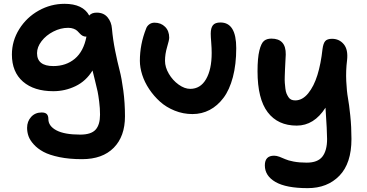

<svg xmlns="http://www.w3.org/2000/svg" viewBox="-20 -642 1910 1000"><path d="M407.2 187Q340.8 187 289.1 176.3Q237.3 165.5 206.5 148.9Q175.8 132.3 155.8 110.1Q135.7 87.9 128.4 66.9Q121.1 45.9 121.1 23.9Q121.1 -9.8 142.1 -33Q163.1 -56.2 196.8 -56.2Q215.8 -56.2 223.9 -47.6Q231.9 -39.1 231.9 -22Q231.9 14.6 273.9 36.9Q315.9 59.1 397.9 59.1Q454.6 59.1 477.8 33.4Q501 7.8 501 -44.9Q501 -78.1 496.6 -112.5Q492.2 -147 488.3 -165.8Q484.4 -184.6 474.6 -223.4Q464.8 -262.2 461.9 -274.9Q428.2 -219.7 373.5 -193.4Q318.8 -167 257.8 -167Q157.2 -167 99.6 -217Q42 -267.1 42 -357.9Q42 -429.2 80.3 -490.5Q118.7 -551.8 181.6 -586.9Q244.6 -622.1 315.9 -622.1Q411.6 -622.1 444.8 -561Q457 -576.2 483.9 -576.2Q520 -576.2 540.3 -551.8Q560.5 -527.3 563 -493.2Q567.9 -437 579.8 -377.7Q591.8 -318.4 602.8 -276.4Q613.8 -234.4 622.3 -170.4Q630.9 -106.4 630.9 -36.1Q630.9 68.4 572.3 127.7Q513.7 187 407.2 187ZM172.9 -365.2Q172.9 -297.9 257.8 -297.9Q324.2 -297.9 369.9 -336.2Q415.5 -374.5 430.2 -451.2H428.2Q418 -451.2 409.9 -455.8Q401.9 -460.4 395.8 -467.3Q389.6 -474.1 382.6 -481Q375.5 -487.8 363.3 -492.4Q351.1 -497.1 335 -497.1Q295.9 -497.1 258.1 -477.8Q220.2 -458.5 196.5 -427.7Q172.9 -397 172.9 -365.2Z M708.5 -325.2Q708.5 -411.1 740.7 -492.2Q745.1 -505.9 757.1 -514.9Q769 -523.9 784.7 -523.9Q818.4 -523.9 839.8 -502.4Q861.3 -481 861.3 -445.8Q861.3 -433.6 850.3 -397Q839.4 -360.4 839.4 -325.2Q839.4 -292 859.4 -257.8Q879.4 -223.6 910.4 -201.4Q941.4 -179.2 970.7 -179.2Q1023.9 -179.2 1053.2 -229.7Q1082.5 -280.3 1082.5 -366.2Q1082.5 -390.6 1080.1 -420.9Q1077.6 -451.2 1077.6 -466.8Q1077.6 -496.1 1088.9 -510.5Q1100.1 -524.9 1128.4 -524.9Q1210.4 -524.9 1210.4 -391.1Q1210.4 -306.6 1192.9 -240.2Q1175.3 -173.8 1144 -132.3Q1112.8 -90.8 1071.8 -69.3Q1030.8 -47.9 982.4 -47.9Q934.1 -47.9 889.9 -65.7Q845.7 -83.5 813.5 -112.5Q781.2 -141.6 757.1 -177.7Q732.9 -213.9 720.7 -252.2Q708.5 -290.5 708.5 -325.2Z M1582.5 337.9Q1470.7 337.9 1415 305.9Q1359.4 273.9 1359.4 219.2Q1359.4 168.9 1407.7 168.9Q1420.4 168.9 1435.8 174.6Q1451.2 180.2 1465.6 187Q1480 193.8 1509.5 199.5Q1539.1 205.1 1577.6 205.1Q1634.8 205.1 1659.2 173.6Q1683.6 142.1 1683.6 82Q1683.6 42.5 1675.3 -81.1Q1615.7 12.2 1525.4 12.2Q1427.2 12.2 1374.3 -57.4Q1321.3 -127 1321.3 -271Q1321.3 -339.8 1330.8 -378.4Q1340.3 -417 1355 -429Q1369.6 -440.9 1393.6 -440.9Q1469.7 -440.9 1468.3 -357.9Q1467.8 -343.8 1466.3 -319.3Q1464.8 -294.9 1464.4 -280.5Q1463.9 -266.1 1463.1 -244.6Q1462.4 -223.1 1463.4 -210.2Q1464.4 -197.3 1466.3 -180.9Q1468.3 -164.6 1472.4 -154.8Q1476.6 -145 1482.4 -136Q1488.3 -127 1497.1 -123Q1505.9 -119.1 1517.6 -119.1Q1555.2 -119.1 1585.2 -156Q1615.2 -192.9 1633.3 -251.5Q1651.4 -310.1 1659.7 -386.2Q1663.6 -416.5 1674.1 -428.2Q1684.6 -439.9 1709.5 -439.9Q1746.6 -439.9 1770.3 -411.9Q1793.9 -383.8 1787.6 -328.1Q1780.8 -273.9 1783.4 -219.5Q1786.1 -165 1792.2 -131.8Q1798.3 -98.6 1804.4 -39.8Q1810.5 19 1810.5 82Q1810.5 208.5 1747.8 273.2Q1685.1 337.9 1582.5 337.9Z"/></svg>

Font: Shantell Sans Irregular Bouncy
Style: Regular
Weight: 600
Designer: Stephen Nixon, Anya Danilova, Shantell Martin
Foundry: Arrow Type
Version: Version 1.006;[9816181b4]